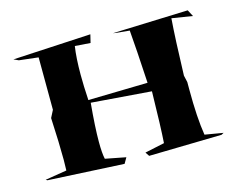

<svg xmlns="http://www.w3.org/2000/svg" viewBox="-86 -782 1041 841"><g transform="rotate(-15 435.0 -361.5)"><path d="M382 -68 37 -86 30 -90 128 -106 129 -154Q129 -227 123 -345L140 -378Q140 -534 139 -616L52 -626L30 -636L384 -655L375 -618L305 -623Q297 -571 297 -495Q297 -443 301 -379L571 -385Q562 -545 555 -626L492 -632L481 -634L823 -646L839 -616L745 -631Q738 -542 733 -374L740 -343V-308Q740 -181 753 -101L836 -87L825 -81L495 -74L483 -92L572 -111Q577 -181 580 -344L308 -365Q298 -257 298 -190Q298 -139 304 -112L397 -94Z"/></g></svg>

Font: Xiangcui Kesong Xiangcui Kesong
Style: Regular
Weight: 400
Version: Version 1.501;March 28, 2024;FontCreator 14.0.0.2814 64-bit